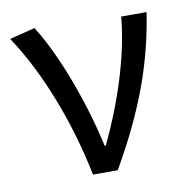

<svg xmlns="http://www.w3.org/2000/svg" viewBox="-63 -559 600 619"><g transform="rotate(-10 237.0 -249.0)"><path d="M193 0H274C373 -172 428 -317 454 -486H371C359 -355 309 -209 250 -85H246C218 -216 156 -394 89 -498L6 -477C89 -353 157 -178 193 0Z"/></g></svg>

Font: Giro Sans Regular
Style: Regular
Weight: 400
Designer: Paul D. Hunt
Foundry: Adobe Systems Incorporated
Version: Version 1.000;PS 1.0;hotconv 1.0.88;makeotf.lib2.5.647800